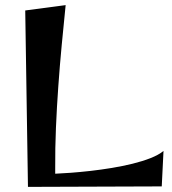

<svg xmlns="http://www.w3.org/2000/svg" viewBox="-20 -731 675 754"><path d="M622.1 -138.2 615.2 1 89.8 2.9 79.1 -689.9 237.8 -710.9Q230 -634.8 222.4 -554.4Q214.8 -474.1 209 -392.3Q203.1 -310.5 199.7 -229.5Q196.3 -148.4 196.8 -70.8V-48.8Q222.2 -49.8 258.3 -52.5Q294.4 -55.2 335.4 -59.8Q376.5 -64.5 419.2 -71.5Q461.9 -78.6 500.7 -88.1Q539.6 -97.7 571.3 -110.1Q603 -122.6 622.1 -138.2Z"/></svg>

Font: Original Surfer
Style: Regular
Weight: 400
Designer: Astigmatic (AOETI)
Foundry: Astigmatic (AOETI)
Version: Version 1.001